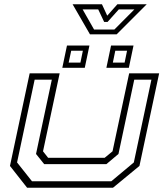

<svg xmlns="http://www.w3.org/2000/svg" viewBox="-20 -886 776 906"><path d="M108 0 27 -103 120 -540H261.5L183 -172L207 -141.5H474L511 -172L589.5 -540H731L638 -103L513 0ZM131 -30.5H505L611.5 -119.5L694.5 -510H613.5L539 -159.5L482 -111.5H188.5L150 -159.5L224.5 -510H143.5L60.5 -119.5ZM482 -566 504 -671H610L588 -566ZM274 -566 296 -671H402L380 -566ZM304 -590.5H359.5L371 -646.5H316ZM512.5 -590.5H568L579.5 -646.5H524ZM404.5 -724 322.5 -866H461L486 -812L534 -866H672.5L530.5 -724ZM424 -746.5H519.5L614 -841.5H540.5L487.5 -782.5H471.5L443.5 -841.5H370Z"/></svg>

Font: Tourney Expanded Light
Style: Italic
Weight: 300
Width: 7
Italic angle: -12°
Designer: Tyler Finck
Foundry: Etcetera Type Co
Version: Version 1.010; ttfautohint (v1.8.3)